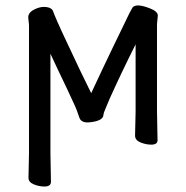

<svg xmlns="http://www.w3.org/2000/svg" viewBox="-20 -513 679 701"><path d="M142.1 168Q122.1 168 103 159.9Q84 151.9 84 136.2L85.9 45.9V-421.9L83 -450.2L84 -457Q87.9 -470.2 106.4 -479Q125 -487.8 139.2 -487.8Q169.9 -487.8 174.8 -469.2Q177.2 -461.9 189.7 -433.3Q202.1 -404.8 227.1 -352.1Q277.8 -243.2 313 -172.9Q355 -263.2 392.1 -340.1Q429.2 -417 441.9 -442.9Q454.1 -469.2 460.9 -480Q465.8 -493.2 483.9 -493.2Q500 -493.2 528.1 -482.2Q556.2 -471.2 556.2 -456.1L553.2 -424.8V-106L555.2 -1Q555.2 15.1 532.2 15.1Q513.2 15.1 493.2 7.1Q473.1 -1 473.1 -18.1L475.1 -106V-351.1Q423.8 -249 380.9 -153.8Q370.1 -127.9 364 -113.5Q357.9 -99.1 357.9 -95.2Q357.9 -69.8 300.8 -65.9Q275.9 -65.9 270 -83L263.2 -102.1Q262.2 -106.9 252.7 -128.4Q243.2 -149.9 225.1 -188Q188 -265.1 164.1 -316.9V45.9L166 150.9Q166 168 142.1 168Z"/></svg>

Font: LXGW WenKai GB Screen
Style: Regular
Weight: 400
Designer: LXGW / Fontworks Inc.
Foundry: LXGW / Fontworks Inc.
Version: Version 1.321;February 19, 2024;FontCreator 14.0.0.2901 64-b